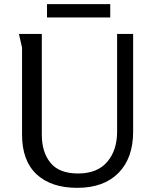

<svg xmlns="http://www.w3.org/2000/svg" viewBox="-20 -891 747 923"><path d="M181 -728V-244Q181 -159 223 -108Q265 -57 355 -57Q448 -57 495.5 -113Q543 -169 543 -258V-728H620V-258Q620 -131 549.5 -59.5Q479 12 351 12Q226 12 156 -53Q86 -118 86 -244V-662L71 -728ZM206 -871H510V-807H206Z"/></svg>

Font: Rosario Light
Style: Regular
Weight: 300
Designer: Hector Gatti
Foundry: Omnibus Type
Version: Version 1.101; ttfautohint (v1.8.1.43-b0c9)